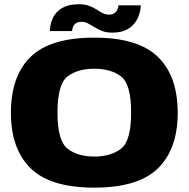

<svg xmlns="http://www.w3.org/2000/svg" viewBox="-20 -854 868 880"><path d="M412 6Q613.5 6 704 -82.5Q794.5 -171 794.5 -337.5Q794.5 -504.5 704 -593Q613.5 -681.5 412 -681.5Q210 -681.5 120 -593.2Q30 -505 30 -337.5Q30 -171 120.5 -82.5Q211 6 412 6ZM412 -136.5Q336.5 -136.5 290 -172.2Q243.5 -208 243.5 -337.5Q243.5 -469 290 -504Q336.5 -539 412 -539Q488 -539 534.5 -504Q581 -469 581 -337.5Q581 -208 534.5 -172.2Q488 -136.5 412 -136.5ZM494.5 -704.5Q530 -704.5 553 -714.5Q576 -724.5 590.2 -740Q604.5 -755.5 612 -772.2Q619.5 -789 622.5 -804.8Q625.5 -820.5 625 -829.5H523Q523 -822 518.8 -811.8Q514.5 -801.5 505 -794.2Q495.5 -787 481 -787Q464 -787 450.2 -794Q436.5 -801 421.8 -810.8Q407 -820.5 388.2 -827.5Q369.5 -834.5 342 -834.5Q306 -834.5 281.8 -825Q257.5 -815.5 242.8 -800.5Q228 -785.5 220.8 -768.2Q213.5 -751 211 -736Q208.5 -721 208 -711.5H310.5Q310.5 -719 314.2 -729.5Q318 -740 327.5 -747Q337 -754 353 -754Q369.5 -754 383.8 -746.5Q398 -739 413.2 -729.5Q428.5 -720 447.8 -712.2Q467 -704.5 494.5 -704.5Z"/></svg>

Font: Anybody SemiExpanded ExtraBold
Style: Regular
Weight: 800
Width: 6
Version: Version 1.113;gftools[0.9.25]